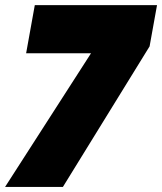

<svg xmlns="http://www.w3.org/2000/svg" viewBox="-40 -737 639 757"><path d="M97.2 -716.8H579.1L549.8 -554.2L208 0H-20L318.8 -526.9H63Z"/></svg>

Font: SVN-Poppins Black
Style: Italic
Weight: 900
Italic angle: -10°
Designer: Ninad Kale (Devanagari), Jonny Pinhorn (Latin)
Foundry: Indian Type Foundry
Version: Version 3.002 2017